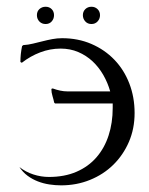

<svg xmlns="http://www.w3.org/2000/svg" viewBox="-20 -539 443 569"><path d="M143.1 -232.4 140.6 -234.9Q138.7 -244.1 135.5 -254.6Q132.3 -265.1 132.3 -274.4Q132.3 -274.9 132.6 -275.1Q132.8 -275.4 132.8 -275.9L136.2 -276.9Q147 -272.9 158.2 -270.5Q169.4 -268.1 180.7 -268.1H306.6Q299.3 -293.9 286.1 -316.9Q272.9 -339.8 254.4 -357.2Q235.8 -374.5 211.9 -384.8Q188 -395 159.7 -395Q128.4 -395 99.1 -383.8Q69.8 -372.6 45.4 -353.5H43L40.5 -355.5Q40.5 -367.2 41.7 -378.9Q43 -390.6 45.4 -402.3L48.8 -405.3Q63.5 -406.2 77.6 -409.7Q91.8 -413.1 106.2 -416.7Q120.6 -420.4 135 -423.1Q149.4 -425.8 164.1 -425.8Q211.4 -425.8 251 -408.7Q290.5 -391.6 319.1 -361.8Q347.7 -332 363.3 -291.5Q378.9 -251 378.9 -204.1Q378.9 -157.7 362.1 -118.7Q345.2 -79.6 315.9 -50.8Q286.6 -22 246.8 -5.9Q207 10.3 161.1 10.3Q144 10.3 126.2 7.6Q108.4 4.9 92 -1.5Q75.7 -7.8 61.5 -18.3Q47.4 -28.8 37.6 -43.9Q56.2 -29.3 78.9 -22Q101.6 -14.6 125 -14.6Q171.4 -14.6 206.8 -30Q242.2 -45.4 265.9 -72.8Q289.6 -100.1 301.8 -137.5Q314 -174.8 314 -219.2V-232.4ZM115.2 -519Q126 -519 133.1 -512Q140.1 -504.9 140.1 -494.1Q140.1 -483.4 133.3 -475.6Q126.5 -467.8 115.2 -467.8Q104 -467.8 96.7 -475.3Q89.4 -482.9 89.4 -494.1Q89.4 -505.4 96.9 -512.2Q104.5 -519 115.2 -519ZM251 -519Q261.7 -519 269 -512Q276.4 -504.9 276.4 -494.1Q276.4 -483.4 269.3 -475.6Q262.2 -467.8 251 -467.8Q239.7 -467.8 232.7 -475.6Q225.6 -483.4 225.6 -494.1Q225.6 -504.9 232.9 -512Q240.2 -519 251 -519Z"/></svg>

Font: CAT Linz
Style: Regular
Weight: 400
Designer: Peter Wiegel
Foundry: Peter Wiegel
Version: Version 1.08